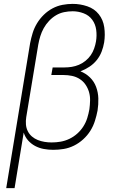

<svg xmlns="http://www.w3.org/2000/svg" viewBox="-20 -763 640 988"><path d="M12 205 135 -541Q140 -567 148 -593Q156 -619 170.5 -643Q185 -667 205.5 -687Q226 -707 250.5 -720Q275 -733 301.5 -738Q328 -743 354 -743Q393 -743 429.5 -730.5Q466 -718 488.5 -689.5Q511 -661 516.5 -622.5Q522 -584 516 -545Q512 -521 503 -497.5Q494 -474 478 -454Q462 -434 440 -419.5Q418 -405 394 -396Q422 -385 443 -364.5Q464 -344 474.5 -316Q485 -288 486 -257Q487 -226 482 -194Q477 -168 468.5 -141Q460 -114 445 -90Q430 -66 408 -46Q386 -26 360.5 -13.5Q335 -1 308 3.5Q281 8 254 8Q229 8 205 3.5Q181 -1 160.5 -12Q140 -23 124.5 -40.5Q109 -58 102 -81L55 205ZM246 -30Q269 -30 292 -34Q315 -38 337 -48.5Q359 -59 377.5 -75.5Q396 -92 409 -112.5Q422 -133 429 -155.5Q436 -178 440 -201Q443 -223 443.5 -246Q444 -269 438 -289.5Q432 -310 420 -327.5Q408 -345 390 -356.5Q372 -368 350.5 -372.5Q329 -377 306 -377H244L251 -416H313Q331 -416 349.5 -419Q368 -422 386 -429.5Q404 -437 420 -450Q436 -463 447 -479Q458 -495 464.5 -513.5Q471 -532 474 -550Q479 -580 475 -609.5Q471 -639 454.5 -661.5Q438 -684 410.5 -694.5Q383 -705 354 -705Q332 -705 310 -700.5Q288 -696 268.5 -684.5Q249 -673 232.5 -655.5Q216 -638 205 -618Q194 -598 187.5 -577Q181 -556 177 -534L115 -160Q112 -141 113.5 -122.5Q115 -104 123 -88Q131 -72 144.5 -60.5Q158 -49 174.5 -42.5Q191 -36 209 -33Q227 -30 246 -30Z"/></svg>

Font: Iosevka Slab XLtEx
Style: Italic
Weight: 200
Width: 7
Italic angle: -9°
Monospace: yes
Designer: Belleve Invis
Foundry: Belleve Invis
Version: Version 11.1.0; ttfautohint (v1.8.3)